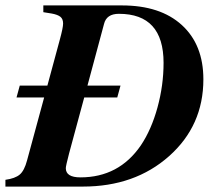

<svg xmlns="http://www.w3.org/2000/svg" viewBox="-51 -689 793 709"><path d="M124 -373 170 -543Q182 -587 182 -602Q182 -619 172 -627Q162 -635 140 -639L109 -644V-669H399Q541 -669 620.5 -596.5Q700 -524 700 -396Q700 -225 573.5 -112.5Q447 0 255 0H-31V-25Q5 -30 22 -44.5Q39 -59 49 -97L112 -329H10L22 -373ZM272 -373H394L382 -329H260L204 -122Q192 -76 192 -68Q192 -34 246 -34Q388 -34 469 -152Q508 -210 530.5 -292Q553 -374 553 -457Q553 -638 388 -638Q342 -638 333 -600Z"/></svg>

Font: STIX
Style: Bold Italic
Weight: 700
Italic angle: -16.33°
Designer: MicroPress Inc., with final additions and corrections provided by Coen Hoffman, Elsevier (retired)
Version: Version 1.1.1